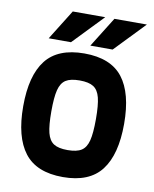

<svg xmlns="http://www.w3.org/2000/svg" viewBox="-91 -882 775 967"><g transform="rotate(10 297.0 -399.0)"><path d="M39 -301Q39 -458 100.5 -537Q162 -616 297 -616Q432 -616 493.5 -537Q555 -458 555 -301Q555 -144 493.5 -64Q432 16 297 16Q162 16 100.5 -64Q39 -144 39 -301ZM411 -300Q411 -372 401.5 -409.5Q392 -447 368 -462.5Q344 -478 297 -478Q250 -478 226 -462.5Q202 -447 192.5 -409.5Q183 -372 183 -300Q183 -228 192.5 -190.5Q202 -153 226 -137.5Q250 -122 297 -122Q344 -122 368 -137.5Q392 -153 401.5 -190.5Q411 -228 411 -300ZM368 -814 220 -660H106L202 -814ZM581 -814 433 -660H319L415 -814Z"/></g></svg>

Font: Farro
Style: Bold
Weight: 700
Designer: Aceler Chua
Foundry: Grayscale Limited
Version: Version 1.101